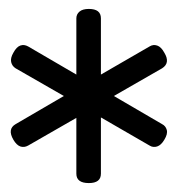

<svg xmlns="http://www.w3.org/2000/svg" viewBox="-20 -1105 398 430"><path d="M179 -695Q151 -695 151 -716V-841L43 -779Q34 -774 25.5 -777Q17 -780 10 -792Q-4 -816 15 -827L123 -890L15 -952Q7 -957 5 -966Q3 -975 10 -987Q17 -1000 25.5 -1003Q34 -1006 43 -1001L151 -938V-1064Q151 -1073 158 -1079Q165 -1085 179 -1085Q206 -1085 206 -1064V-938L315 -1001Q323 -1006 332 -1003Q341 -1000 348 -987Q362 -964 343 -952L235 -890L343 -827Q351 -823 353.5 -814Q356 -805 348 -792Q341 -780 332 -777Q323 -774 315 -779L206 -842V-716Q206 -695 179 -695Z"/></svg>

Font: Playwrite AR
Style: Regular
Weight: 400
Designer: Veronika Burian, José Scaglione
Foundry: TypeTogether
Version: Version 1.002